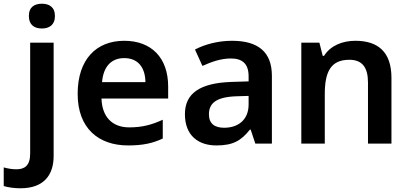

<svg xmlns="http://www.w3.org/2000/svg" viewBox="-81 -771 2199 1031"><path d="M74 -685C74 -636 105 -618 144 -618C182 -618 214 -636 214 -685C214 -734 182 -751 144 -751C105 -751 74 -734 74 -685ZM29 240C156 240 207 167 207 67V-542H81V54C81 120 49 138 8 138C-19 138 -38 134 -61 128V228C-39 235 -5 240 29 240Z M586 -552C436 -552 336 -452 336 -267C336 -82 448 10 607 10C687 10 739 -2 793 -27V-128C734 -101 683 -87 613 -87C521 -87 467 -144 464 -242H822V-306C822 -461 732 -552 586 -552ZM586 -459C663 -459 699 -405 700 -330H467C474 -415 518 -459 586 -459Z M1165 -552C1090 -552 1019 -533 966 -505L1006 -417C1055 -439 1105 -457 1159 -457C1219 -457 1254 -430 1254 -361V-334L1160 -331C993 -325 912 -270 912 -158C912 -43 984 10 1081 10C1171 10 1214 -16 1261 -75H1265L1290 0H1379V-364C1379 -492 1305 -552 1165 -552ZM1188 -254 1254 -256V-210C1254 -127 1197 -85 1123 -85C1074 -85 1041 -105 1041 -157C1041 -215 1077 -250 1188 -254Z M1827 -552C1759 -552 1694 -527 1659 -471H1652L1634 -542H1537V0H1663V-265C1663 -384 1694 -450 1795 -450C1864 -450 1895 -409 1895 -328V0H2021V-353C2021 -493 1948 -552 1827 -552Z"/></svg>

Font: Noto Sans Gurmukhi SemiBold
Style: Regular
Weight: 600
Designer: Jelle Bosma - Monotype Design Team
Foundry: Monotype Imaging Inc.
Version: Version 2.004